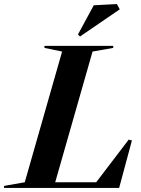

<svg xmlns="http://www.w3.org/2000/svg" viewBox="-74 -926 694 946"><path d="M-54 0H513L576 -234L560 -238L400 -28H198L382 -672L484 -690V-700H145V-690L232 -672L48 -28L-54 -10ZM320 -746 516 -880 502 -906 388 -900 310 -756Z"/></svg>

Font: Mazius Display Extra Italic
Style: Bold
Weight: 700
Italic angle: -17°
Designer: Alberto Casagrande & Collletttivo
Foundry: Collletttivo
Version: Version 2.000;Glyphs 3.2 (3217)